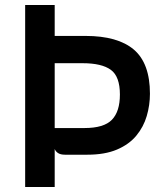

<svg xmlns="http://www.w3.org/2000/svg" viewBox="-20 -747 641 767"><path d="M80.5 0V-727H198.5V-603.5H321.5Q450.5 -603.5 514.8 -548.8Q579 -494 579 -372.5Q579 -327 566.2 -283.5Q553.5 -240 524.5 -205Q495.5 -170 447.2 -149.5Q399 -129 329 -129H239.5Q222 -129 212 -135.5Q202 -142 198.5 -152V0ZM310 -494.5H198.5V-235.5H317.5Q395 -235.5 427 -268.5Q459 -301.5 459 -369.5Q459 -441.5 422.8 -468Q386.5 -494.5 310 -494.5Z"/></svg>

Font: Spline Sans Medium
Style: Regular
Weight: 500
Designer: Eben Sorkin, Mirko Velimirovic
Foundry: Sorkin Type
Version: Version 1.000; ttfautohint (v1.8.3)